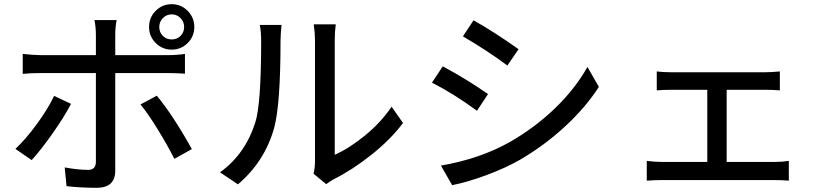

<svg xmlns="http://www.w3.org/2000/svg" viewBox="-20 -854 3946 920"><path d="M760.7 -767.6Q743.2 -750 743.2 -724.6Q743.2 -699.2 760.3 -682.1Q777.3 -665 802.7 -665Q828.1 -665 845.2 -682.1Q862.3 -699.2 862.3 -724.6Q862.3 -750 844.7 -767.6Q827.1 -785.2 802.7 -785.2Q778.3 -785.2 760.7 -767.6ZM53.7 -140.6Q102.5 -185.5 156.7 -259.8Q210.9 -334 239.3 -394.5L320.3 -356.4Q289.1 -295.9 232.4 -215.3Q175.8 -134.8 131.8 -86.9ZM88.9 -500V-595.7Q143.6 -589.8 174.8 -589.8H439.5V-684.6Q439.5 -723.6 432.6 -757.8H539.1Q532.2 -725.6 532.2 -683.6V-589.8H781.2Q828.1 -589.8 866.2 -595.7V-501Q825.2 -503.9 782.2 -503.9H532.2V-498V-36.1Q532.2 45.9 443.4 45.9Q366.2 45.9 298.8 38.1L290 -51.8Q354.5 -40 402.3 -40Q438.5 -40 439.5 -77.1V-498V-503.9H174.8Q124 -503.9 88.9 -500ZM653.3 -353.5 731.4 -395.5Q809.6 -300.8 899.4 -139.6L815.4 -92.8Q784.2 -155.3 736.8 -232.4Q689.5 -309.6 653.3 -353.5ZM694.3 -724.6Q694.3 -770.5 726.1 -802.2Q757.8 -834 802.7 -834Q847.7 -834 879.4 -801.8Q911.1 -769.5 911.1 -724.6Q911.1 -679.7 879.4 -647.9Q847.7 -616.2 802.7 -616.2Q757.8 -616.2 726.1 -647.9Q694.3 -679.7 694.3 -724.6Z M1482.4 -21.5Q1489.3 -48.8 1489.3 -81.1V-661.1Q1489.3 -696.3 1483.4 -737.3H1588.9Q1584 -703.1 1584 -661.1V-112.3Q1654.3 -143.6 1730 -205.6Q1805.7 -267.6 1856.4 -342.8L1911.1 -264.6Q1851.6 -185.5 1760.3 -112.8Q1668.9 -40 1579.1 4.9Q1564.5 12.7 1543 28.3ZM1034.2 -28.3Q1154.3 -114.3 1203.1 -266.6Q1231.4 -354.5 1231.4 -658.2Q1231.4 -704.1 1224.6 -734.4H1329.1Q1324.2 -685.5 1324.2 -659.2Q1324.2 -354.5 1293.9 -242.2Q1249 -80.1 1120.1 29.3Z M2249 -756.8Q2349.6 -700.2 2464.8 -618.2L2411.1 -540Q2312.5 -613.3 2198.2 -679.7ZM2049.8 -458 2101.6 -536.1Q2217.8 -473.6 2318.4 -403.3L2265.6 -323.2Q2150.4 -407.2 2049.8 -458ZM2092.8 -60.5Q2279.3 -92.8 2421.9 -172.9Q2543 -242.2 2639.2 -335Q2735.4 -427.7 2794.9 -533.2L2849.6 -437.5Q2785.2 -337.9 2686.5 -247.1Q2587.9 -156.2 2470.7 -87.9Q2400.4 -47.9 2309.1 -14.2Q2217.8 19.5 2146.5 33.2Z M3127 -511.7Q3155.3 -507.8 3197.3 -507.8H3646.5Q3675.8 -507.8 3716.8 -511.7V-420.9Q3684.6 -423.8 3646.5 -423.8H3461.9V-78.1H3691.4Q3727.5 -78.1 3759.8 -83V11.7Q3728.5 8.8 3691.4 8.8H3151.4Q3115.2 8.8 3079.1 11.7V-83Q3118.2 -78.1 3151.4 -78.1H3369.1V-423.8H3197.3Q3158.2 -423.8 3127 -420.9Z"/></svg>

Font: Min Sans Medium
Style: Regular
Weight: 500
Designer: Jinseong-Kim, NotoSansCJK, Nunito
Foundry: Jinseong-Kim
Version: Version 1.400;Glyphs 3.1.2 (3151)